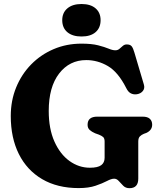

<svg xmlns="http://www.w3.org/2000/svg" viewBox="-20 -942 824 981"><path d="M686.5 -29.5Q686.5 19.5 641.5 19.5Q622 19.5 609.8 7.2Q597.5 -5 587 -17Q576.5 -29 563 -29Q549 -29 526.2 -17Q503.5 -5 468.2 7Q433 19 382 19Q273 19 195.2 -26.8Q117.5 -72.5 76.2 -155.2Q35 -238 35 -349Q35 -428 62.5 -495.2Q90 -562.5 139.2 -612.8Q188.5 -663 254.2 -691Q320 -719 396 -719Q448.5 -719 481.5 -710.5Q514.5 -702 534.8 -693.5Q555 -685 569.5 -685Q581.5 -685 590.2 -692.5Q599 -700 607.5 -707.5Q616 -715 627.5 -715Q645.5 -715 653 -705.2Q660.5 -695.5 667 -672.5L715 -510.5Q721 -491 710 -477.2Q699 -463.5 679.5 -460.5Q663 -458 649 -464.8Q635 -471.5 625 -492Q583.5 -574 531.2 -604.5Q479 -635 420.5 -635Q335 -635 282 -566.2Q229 -497.5 229 -375Q229 -284 258 -219Q287 -154 335 -119.5Q383 -85 439.5 -85Q479.5 -85 497 -98Q514.5 -111 514.5 -135.5V-219Q514.5 -235 507 -241.8Q499.5 -248.5 485.5 -254L466 -261Q448.5 -268.5 438 -278.2Q427.5 -288 427.5 -304.5Q427.5 -346 477 -346H708.5Q734 -346 745.8 -334.8Q757.5 -323.5 757.5 -305Q757.5 -277 728 -263L715.5 -258.5Q703 -253.5 694.8 -245.2Q686.5 -237 686.5 -219ZM396.5 -755.5Q350.5 -755.5 324.2 -777.5Q298 -799.5 298 -839Q298 -877 324.2 -899.2Q350.5 -921.5 396.5 -921.5Q443 -921.5 468.5 -899.2Q494 -877 494 -839Q494 -800 468.5 -777.8Q443 -755.5 396.5 -755.5Z"/></svg>

Font: Fraunces 9pt SuperSoft
Style: Bold
Weight: 700
Version: Version 1.000;[b76b70a41]